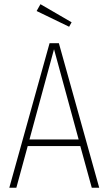

<svg xmlns="http://www.w3.org/2000/svg" viewBox="-20 -886 512 906"><path d="M317.9 -780.8 306.2 -759.8 152.8 -834 170.9 -866.2ZM413.1 0 358.9 -196.8H110.8L57.1 0H23.9L213.9 -682.1H257.8L448.2 0ZM119.1 -228H351.1L234.9 -653.8Z"/></svg>

Font: Fira Sans Compressed UltraLight
Style: Regular
Weight: 200
Width: 1
Designer: Carrois Corporate & Edenspiekermann AG
Foundry: Carrois Corporate GbR & Edenspiekermann AG
Version: Version 4.203;PS 004.203;hotconv 1.0.88;makeotf.lib2.5.64775